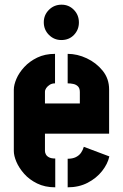

<svg xmlns="http://www.w3.org/2000/svg" viewBox="-20 -800 525 820"><path d="M242 -629Q211 -629 189 -651Q167 -673 167 -705Q167 -736 189 -758Q211 -780 243 -780Q274 -780 295.5 -758Q317 -736 317 -704Q317 -673 296 -651Q275 -629 242 -629ZM216 0Q172 0 138.5 -16.5Q105 -33 83 -58Q61 -83 50 -109Q39 -135 39 -155V-417Q39 -437 50 -463Q61 -489 83.5 -513.5Q106 -538 139 -554Q172 -570 215 -570V-444Q202 -444 192.5 -438Q183 -432 177.5 -424Q172 -416 172 -408V-358H321V-407Q321 -423 313 -431Q305 -439 293 -441.5Q281 -444 269 -444V-570Q310 -570 350.5 -551Q391 -532 418.5 -498Q446 -464 446 -418V-229H172V-155Q172 -148 176 -140.5Q180 -133 189.5 -128Q199 -123 216 -123ZM269 0V-122Q290 -122 304 -129Q318 -136 326 -147.5Q334 -159 338 -173L447 -132Q440 -100 416 -69.5Q392 -39 354.5 -19.5Q317 0 269 0Z"/></svg>

Font: Stick No Bills ExtraBold
Style: Regular
Weight: 800
Version: Version 2.000